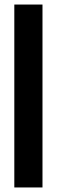

<svg xmlns="http://www.w3.org/2000/svg" viewBox="-20 -680 250 845"><path d="M43 145V-660H167V145Z"/></svg>

Font: Bricolage Grotesque 96pt Bricolage Grotesque 48pt Regular
Style: Bold
Weight: 700
Designer: Mathieu Triay
Foundry: Atelier Triay
Version: Version 1.001; ttfautohint (v1.8.4.7-5d5b);gftools[0.9.33.de